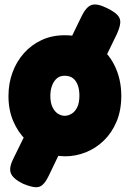

<svg xmlns="http://www.w3.org/2000/svg" viewBox="-20 -665 570 839"><path d="M444 -420 288 -494 337 -595Q357 -636 381 -643.5Q405 -651 449 -629Q481 -613 494 -598.5Q507 -584 505.5 -565Q504 -546 491 -517ZM81 138Q41 119 29 95.5Q17 72 37 31L87 -71L241 3L193 103Q173 145 150.5 151.5Q128 158 81 138ZM265 18Q217 18 172.5 -0.5Q128 -19 93 -53.5Q58 -88 37.5 -136.5Q17 -185 17 -245Q17 -300 34.5 -348Q52 -396 84.5 -432.5Q117 -469 162 -490Q207 -511 263 -511Q339 -511 394.5 -475.5Q450 -440 480 -380Q510 -320 510 -246Q510 -183 489.5 -134Q469 -85 434 -51Q399 -17 355 0.5Q311 18 265 18ZM263 -159Q278 -159 293 -168Q308 -177 317.5 -196.5Q327 -216 327 -247Q327 -273 320 -292.5Q313 -312 299 -323Q285 -334 262 -334Q242 -334 228.5 -322.5Q215 -311 207.5 -291Q200 -271 200 -246Q200 -216 209.5 -196.5Q219 -177 233.5 -168Q248 -159 263 -159Z"/></svg>

Font: Fredoka SemiCondensed
Style: Bold
Weight: 700
Width: 4
Designer: Ben Nathan
Foundry: Milena B. Brandão, Ben Nathan
Version: Version 2.001